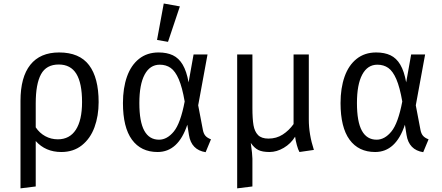

<svg xmlns="http://www.w3.org/2000/svg" viewBox="-20 -848 2502 1086"><path d="M537.9 -270.3Q537.9 -192.3 514.4 -128.2Q490.8 -64.1 443.1 -26.2Q395.4 11.8 326.7 11.8Q237.4 11.8 182.1 -50.3V206.7L95.9 217.4V-277.4Q95.9 -411.8 151.5 -481.5Q207.2 -551.3 314.4 -551.3Q429.2 -551.3 483.6 -479.7Q537.9 -408.2 537.9 -270.3ZM182.1 -263.6V-127.7Q203.6 -95.4 236.2 -77.7Q268.7 -60 307.2 -60Q373.8 -60 409 -114.1Q444.1 -168.2 444.1 -270.8Q444.1 -377.9 411.8 -430.5Q379.5 -483.1 312.3 -483.1Q242.1 -483.1 212.1 -428.2Q182.1 -373.3 182.1 -263.6Z M1046.7 -382.1 1074.9 -540H1153.8L1101 -252.3L1127.7 -112.3Q1131.8 -91.3 1142.3 -79.5Q1152.8 -67.7 1173.3 -60L1143.1 12.8Q1062.1 0 1048.7 -84.6L1039.5 -142.6Q988.2 11.8 871.3 11.8Q777.4 11.8 726.4 -57.9Q675.4 -127.7 675.4 -265.1Q675.4 -349.7 698.2 -414.4Q721 -479 766.4 -515.1Q811.8 -551.3 876.9 -551.3Q924.1 -551.3 957.7 -535.4Q991.3 -519.5 1013.3 -482.3Q1035.4 -445.1 1046.7 -382.1ZM768.2 -265.1Q768.2 -159.5 796.2 -108.7Q824.1 -57.9 879.5 -57.9Q925.1 -57.9 963.1 -104.1Q1001 -150.3 1024.6 -273.8Q1010.8 -354.4 991 -400Q971.3 -445.6 945.4 -463.8Q919.5 -482.1 883.6 -482.1Q828.2 -482.1 798.2 -426.2Q768.2 -370.3 768.2 -265.1ZM868.2 -622.1 906.2 -828.2 997.4 -811.8 930.3 -611.3Z M1726.7 -171.8Q1726.7 -88.2 1755.4 0L1673.8 11.8Q1666.2 -1 1659 -27.4Q1651.8 -53.8 1649.2 -74.9Q1625.1 -35.4 1585.1 -11.8Q1545.1 11.8 1504.6 11.8Q1464.1 11.8 1441.3 0.5Q1418.5 -10.8 1398.5 -39.5Q1407.7 26.2 1407.7 49.7V206.7L1321.5 217.4V-540H1407.7V-237.4Q1407.7 -175.9 1413.8 -140Q1420 -104.1 1439.5 -84.1Q1459 -64.1 1498.5 -64.1Q1543.6 -64.1 1579 -86.9Q1614.4 -109.7 1640.5 -146.2V-540H1726.7Z M2277.4 -382.1 2305.6 -540H2384.6L2331.8 -252.3L2358.5 -112.3Q2362.6 -91.3 2373.1 -79.5Q2383.6 -67.7 2404.1 -60L2373.8 12.8Q2292.8 0 2279.5 -84.6L2270.3 -142.6Q2219 11.8 2102.1 11.8Q2008.2 11.8 1957.2 -57.9Q1906.2 -127.7 1906.2 -265.1Q1906.2 -349.7 1929 -414.4Q1951.8 -479 1997.2 -515.1Q2042.6 -551.3 2107.7 -551.3Q2154.9 -551.3 2188.5 -535.4Q2222.1 -519.5 2244.1 -482.3Q2266.2 -445.1 2277.4 -382.1ZM1999 -265.1Q1999 -159.5 2026.9 -108.7Q2054.9 -57.9 2110.3 -57.9Q2155.9 -57.9 2193.8 -104.1Q2231.8 -150.3 2255.4 -273.8Q2241.5 -354.4 2221.8 -400Q2202.1 -445.6 2176.2 -463.8Q2150.3 -482.1 2114.4 -482.1Q2059 -482.1 2029 -426.2Q1999 -370.3 1999 -265.1Z"/></svg>

Font: Fira Code Fixed
Style: Regular
Weight: 400
Monospace: yes
Designer: Carrois Corporate, Edenspiekermann AG, Nikita Prokopov
Foundry: Carrois Corporate, Edenspiekermann AG, Nikita Prokopov
Version: Version 5.002